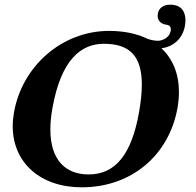

<svg xmlns="http://www.w3.org/2000/svg" viewBox="-20 -790 839 820"><path d="M423.3 -603C533.6 -603 585.7 -551.1 585.7 -429C585.7 -394.9 581.7 -355.4 573.7 -310C542.1 -131 472.9 -45 358.9 -45C259.6 -45 195.1 -106.7 195.1 -237C195.1 -264 197.8 -294 203.7 -327C240.7 -537 327.3 -603 423.3 -603ZM738 -329C742.2 -352.7 744.2 -375.4 744.2 -397.1C744.2 -474.8 717.9 -538.8 669.3 -583.9C723.9 -590.2 761 -629.5 769.7 -679C771.2 -687.4 772 -695.6 772 -703.5C772 -740.7 754.2 -770 706.8 -770C676.8 -770 658.1 -755 653.9 -731C653.4 -728.3 653.2 -725.6 653.2 -722.9C653.2 -705.2 663.7 -687.5 692.6 -684C704.2 -682.3 709.7 -674.8 709.7 -664.7C709.7 -662.9 709.5 -661 709.2 -659C703.2 -625 667.6 -616 656.6 -616C639.9 -616 627.8 -618.1 609.8 -624.3C565 -646.2 510 -658 446 -658C243 -658 74.2 -506 39.7 -310C36.1 -289.7 34.3 -270 34.3 -251.1C34.3 -95 152.6 10 329.2 10C543.3 10 702.7 -129 738 -329Z"/></svg>

Font: Linux Biolinum O 
Style: Bold Italic
Weight: 700
Designer: Philipp H. Poll
Foundry: Philipp H. Poll
Version: Version 1.3.2